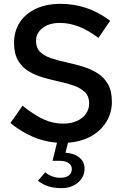

<svg xmlns="http://www.w3.org/2000/svg" viewBox="-20 -731 640 997"><path d="M299 246Q260 246 229.5 236Q199 226 177 207L215 164Q250 192 293 192Q322 192 337.5 180Q353 168 353 147Q353 127 336 115.5Q319 104 289 104H253L276 10Q211 5 152 -20Q93 -45 34 -92L97 -182Q161 -131 209 -110Q257 -89 308 -89Q348 -89 378.5 -102.5Q409 -116 426 -140Q443 -164 443 -194Q443 -231 421.5 -252Q400 -273 365.5 -285.5Q331 -298 289.5 -307Q248 -316 206 -328Q164 -340 129.5 -360.5Q95 -381 74 -416.5Q53 -452 53 -508Q53 -569 82.5 -614.5Q112 -660 166.5 -685.5Q221 -711 294 -711Q364 -711 428.5 -689.5Q493 -668 552 -623L491 -534Q440 -573 390.5 -592.5Q341 -612 291 -612Q235 -612 201 -585.5Q167 -559 167 -519Q167 -483 188 -462Q209 -441 244.5 -429Q280 -417 322 -408Q364 -399 406 -386.5Q448 -374 483 -353Q518 -332 539.5 -296Q561 -260 561 -203Q561 -145 532 -98Q503 -51 452 -23Q401 5 333 10L320 62Q365 65 392 87Q419 109 419 145Q419 188 385 217Q351 246 299 246Z"/></svg>

Font: Red Hat Mono SemiBold
Style: Regular
Weight: 600
Monospace: yes
Designer: Pentagram, MCKL
Foundry: Pentagram, MCKL
Version: Version 1.023